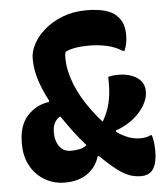

<svg xmlns="http://www.w3.org/2000/svg" viewBox="-52 -756 704 813"><g transform="rotate(-5 300.0 -350.0)"><path d="M192 9Q145 9 106.5 -13.5Q68 -36 46 -76Q24 -116 24 -169V-174Q24 -249 62 -289.5Q100 -330 153 -337L155 -342Q101 -443 101 -521V-527Q101 -556 118 -588Q135 -620 167 -647.5Q199 -675 244 -692.5Q289 -710 345 -710Q388 -710 421.5 -701.5Q455 -693 474 -673Q491 -656 497.5 -636.5Q504 -617 504 -590Q504 -553 491 -525H485Q454 -544 418.5 -552Q383 -560 345 -560Q275 -560 242 -542Q239 -532 239 -518Q239 -485 247 -453Q255 -421 269 -389Q286 -350 314 -309Q342 -268 373 -234Q396 -273 404.5 -311.5Q413 -350 413 -389V-421Q430 -426 456 -426Q503 -426 534.5 -405.5Q566 -385 566 -347V-342Q566 -317 549 -287.5Q532 -258 500.5 -232.5Q469 -207 426 -192V-186Q477 -150 524 -150Q554 -150 569 -159H575Q584 -134 584 -91Q584 -30 560 -6Q544 10 515 10Q492 10 469 2.5Q446 -5 417 -26.5Q388 -48 345 -90H339Q326 -45 288 -18Q250 9 192 9ZM163 -204Q163 -170 180 -146.5Q197 -123 229 -123Q251 -123 267 -127Q283 -131 296 -141Q269 -171 244 -204.5Q219 -238 196 -272Q182 -265 172.5 -249Q163 -233 163 -207Z"/></g></svg>

Font: Recursive Sn Csl St XBd
Style: Regular
Weight: 800
Version: Version 1.085;hotconv 1.1.0;makeotfexe 2.6.0; ttfautohint (v